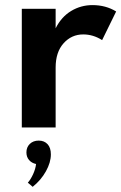

<svg xmlns="http://www.w3.org/2000/svg" viewBox="-20 -500 475 753"><path d="M65.5 0V-465.5H198.2V-389.1Q220.9 -434.1 259.1 -457Q297.3 -480 342.7 -480Q395 -480 435.5 -455L380.5 -342.7Q345.5 -365 306.4 -365Q260.5 -365 229.3 -330.2Q198.2 -295.5 198.2 -235V0ZM121.4 143.2Q104.1 139.5 93.9 127.5Q83.6 115.5 83.6 97.7Q83.6 77.3 97 64.3Q110.5 51.4 131.8 51.4Q153.6 51.4 166.6 65.5Q179.5 79.5 179.5 105.5Q179.5 136.8 160.2 171.6Q140.9 206.4 108.2 232.7L89.1 216.4Q100 204.5 109.8 183.2Q119.5 161.8 121.4 143.2Z"/></svg>

Font: Spartan MB
Style: Bold
Weight: 700
Designer: Matt Bailey, Mirko Velimirovic
Foundry: Matt Bailey
Version: Version 1.005